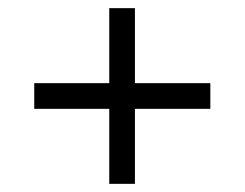

<svg xmlns="http://www.w3.org/2000/svg" viewBox="-20 -593 601 471"><path d="M248 -142V-326H64V-389H248V-573H311V-389H496V-326H311V-142Z"/></svg>

Font: Noto Serif Hebrew Medium
Style: Regular
Weight: 500
Version: Version 2.003